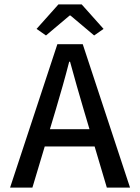

<svg xmlns="http://www.w3.org/2000/svg" viewBox="-20 -857 640 877"><path d="M26 0 242 -655H358L574 0H468L362 -357Q346 -411 330.5 -465.5Q315 -520 300 -575H296Q282 -520 266.5 -465.5Q251 -411 235 -357L128 0ZM147 -188V-267H451V-188ZM190 -695 147 -725 247 -837H353L453 -725L410 -695L302 -786H298Z"/></svg>

Font: Source Code Pro ExtraLight Medium
Style: Regular
Weight: 500
Monospace: yes
Version: Version 1.018;hotconv 1.0.116;makeotfexe 2.5.65601